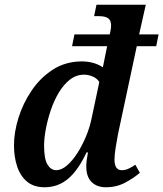

<svg xmlns="http://www.w3.org/2000/svg" viewBox="-20 -780 689 810"><path d="M168 10Q123 10 94.5 -13.5Q66 -37 52.5 -77.5Q39 -118 39 -167Q39 -222 58 -283Q77 -344 113.5 -398Q150 -452 202.5 -486Q255 -520 323 -521Q377 -521 414 -496Q417 -512 422.5 -538.5Q428 -565 432 -585H284L294 -635H443L446 -649Q453 -681 442.5 -696.5Q432 -712 395 -712H377L387 -760H595L567 -635H649L639 -585H557L478 -215Q473 -189 468 -158Q463 -127 463 -107Q463 -62 494 -62Q509 -62 523.5 -69Q538 -76 551 -85L570 -51Q546 -30 509 -10Q472 10 427 10Q389 10 366.5 -12Q344 -34 344 -78Q344 -101 351 -137H345Q310 -62 267.5 -26Q225 10 168 10ZM217 -62Q239 -62 262 -81.5Q285 -101 306 -133.5Q327 -166 343.5 -206Q360 -246 368 -288L399 -434Q390 -449 371.5 -457Q353 -465 335 -465Q302 -465 275.5 -444.5Q249 -424 228.5 -390Q208 -356 194.5 -316Q181 -276 173.5 -236.5Q166 -197 166 -165Q166 -109 180.5 -85.5Q195 -62 217 -62Z"/></svg>

Font: Noto Serif SemiCondensed SemiBold
Style: Italic
Weight: 600
Width: 4
Italic angle: -12°
Designer: Monotype Design Team
Foundry: Monotype Imaging Inc.
Version: Version 2.014; ttfautohint (v1.8.4.7-5d5b)